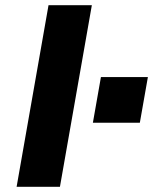

<svg xmlns="http://www.w3.org/2000/svg" viewBox="-20 -720 590 740"><path d="M167 -700H334L211 0H44ZM369 -423H550L519 -247H338Z"/></svg>

Font: Overused Grotesk ExtraBold
Style: Italic
Weight: 800
Italic angle: -10°
Version: Version 0.003